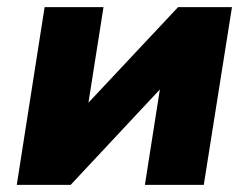

<svg xmlns="http://www.w3.org/2000/svg" viewBox="-20 -518 696 538"><path d="M27 0 105 -498H270L224 -206H205L479 -498H630L551 0H386L432 -293H452L178 0Z"/></svg>

Font: Nunito Sans 10pt Black
Style: Italic
Weight: 900
Italic angle: -9°
Designer: Vernon Adams
Foundry: Vernon Adams
Version: Version 3.101;gftools[0.9.27]